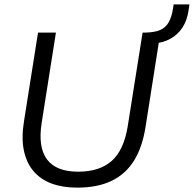

<svg xmlns="http://www.w3.org/2000/svg" viewBox="-20 -855 892 884"><path d="M335.6 8.9Q268.7 8.9 217.6 -10Q166.5 -29 133.9 -67.4Q101.3 -105.9 89.7 -163.3Q78 -220.6 90.5 -296.9L155.1 -705H237.5L171.9 -289.5Q154.2 -177.1 196.6 -120.8Q239 -64.5 339.9 -64.5Q438.3 -64.5 494.3 -114.1Q550.3 -163.8 568 -273.3L636.5 -705H718.4L649.9 -269.5Q635.4 -177.6 597.2 -115.7Q559 -53.9 494.1 -22.5Q429.3 8.9 335.6 8.9ZM685.4 -654.8 647.1 -682.8 650.6 -705Q693.5 -706 718.7 -717.4Q743.9 -728.8 757.4 -753.7Q770.9 -778.5 776.9 -817.5L779.4 -834.7H852.3L847.9 -805.7Q841.3 -760.6 820 -728.1Q798.7 -695.6 764.9 -676.7Q731.1 -657.7 685.4 -654.8Z"/></svg>

Font: Nunito Sans 12pt ExtraLight
Style: Italic
Weight: 200
Italic angle: -9°
Designer: Vernon Adams
Foundry: Vernon Adams
Version: Version 3.101;gftools[0.9.27]